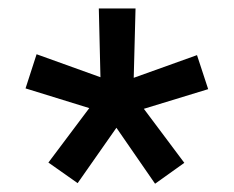

<svg xmlns="http://www.w3.org/2000/svg" viewBox="-20 -742 556 457"><path d="M95.2 -355.1 192.5 -484.7 40.8 -531.6 67.1 -612.9 219.1 -558.2 215.2 -721.9H302.6L298.3 -556.8L448.9 -610.8L475.5 -529.8L322.4 -483L418.7 -354.4L349.1 -304.7L257.1 -437.9L164.8 -306.1Z"/></svg>

Font: Interface Medium
Style: Regular
Weight: 500
Designer: Rasmus Andersson
Foundry: rsms
Version: Version 1.8